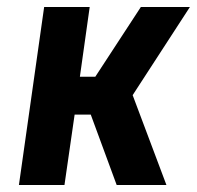

<svg xmlns="http://www.w3.org/2000/svg" viewBox="-20 -528 562 548"><path d="M34 0 106 -508H236L208 -309H252L382 -508H522L346 -237V-290L455 0H313L239 -201H193L164 0Z"/></svg>

Font: Finlandica SemiBold
Style: Italic
Weight: 600
Italic angle: -8°
Designer: Niklas Ekholm, Juho Hiilivirta, Jaakko Suomalainen
Foundry: Helsinki Type Studio
Version: Version 1.063